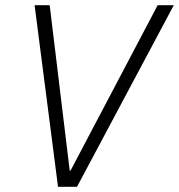

<svg xmlns="http://www.w3.org/2000/svg" viewBox="-20 -718 688 738"><path d="M276 0H203L113 -698H171L248 -62H251L586 -698H648Z"/></svg>

Font: IBM Plex Sans Light
Style: Italic
Weight: 300
Italic angle: -11.31°
Designer: Mike Abbink, Paul van der Laan, Pieter van Rosmalen
Foundry: Bold Monday
Version: Version 3.0